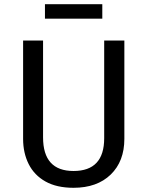

<svg xmlns="http://www.w3.org/2000/svg" viewBox="-20 -882 702 914"><path d="M330 12Q250 12 196.5 -18Q143 -48 116.5 -101Q90 -154 90 -221V-689H185V-228Q185 -68 330 -68Q476 -68 476 -224V-689H572V-221Q572 -114 507 -51Q442 12 330 12ZM467 -793H194V-862H467Z"/></svg>

Font: Trujillo
Style: Regular
Weight: 400
Designer: Fira Sans original fonts by bBox Type GmbH, Carrois Corporate GbR, & Edenspiekermann AG / Changes by Cristiano Sobral
Foundry: Fira Sans original fonts by bBox Type GmbH, Carrois Corporate GbR, & Edenspiekermann AG / Changes by Cristiano Sobral
Version: Version 4.301;October 17, 2021;FontCreator 14.0.0.2814 64-bi